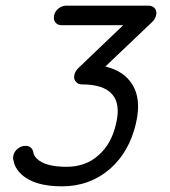

<svg xmlns="http://www.w3.org/2000/svg" viewBox="-20 -655 600 678"><path d="M214 -635Q504 -635 504 -635Q519 -635 527 -625Q535 -615 531 -600Q528 -588 518 -578L352 -420Q407 -407 436 -372Q483 -317 460 -219Q437 -120 370 -60Q298 3 199 3Q99 3 54 -41Q38 -56 31 -75Q26 -95 26 -95Q26 -100 27 -105Q30 -120 42.5 -130Q55 -140 70 -140Q82 -140 89.5 -133Q97 -126 98 -115L99 -112Q102 -103 110 -95Q139 -66 215 -66Q283 -66 328 -107Q374 -147 390 -219Q406 -287 377 -321Q347 -357 269 -357Q255 -357 247 -367.5Q239 -378 243 -392Q246 -404 256 -414L415 -566H198Q183 -566 175.5 -576Q168 -586 171 -600.5Q174 -615 186.5 -625Q199 -635 214 -635Z"/></svg>

Font: Brass Mono
Style: Italic
Weight: 400
Italic angle: -13°
Monospace: yes
Version: Version 1.100; ttfautohint (v1.8.3) -l 8 -r 50 -G 200 -x 14 